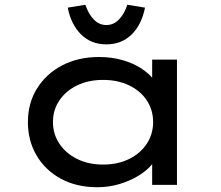

<svg xmlns="http://www.w3.org/2000/svg" viewBox="-20 -775 926 805"><path d="M388 10Q301 10 235.5 -25.5Q170 -61 133.5 -123Q97 -185 97 -263Q97 -343 135.5 -404.5Q174 -466 241 -501Q308 -536 395 -536Q448 -536 493.5 -523Q539 -510 572.5 -488Q606 -466 625.5 -440Q645 -414 646 -388L618 -389V-525H722V0H618V-139L639 -136Q638 -111 617 -85.5Q596 -60 561 -38.5Q526 -17 481.5 -3.5Q437 10 388 10ZM412 -85Q474 -85 521.5 -108.5Q569 -132 595.5 -172.5Q622 -213 622 -263Q622 -314 595.5 -354Q569 -394 521.5 -417Q474 -440 412 -440Q351 -440 303.5 -417Q256 -394 229 -354Q202 -314 202 -263Q202 -213 229 -172.5Q256 -132 303.5 -108.5Q351 -85 412 -85ZM426 -589Q362 -589 320 -630.5Q278 -672 264 -743L338 -755Q351 -716 373.5 -693Q396 -670 426 -670Q456 -670 478.5 -693Q501 -716 514 -755L588 -743Q574 -672 532 -630.5Q490 -589 426 -589Z"/></svg>

Font: Lexend Peta
Style: Regular
Weight: 400
Designer: Bonnie Shaver-Troup, Thomas Jockin
Foundry: Lexend
Version: Version 1.007